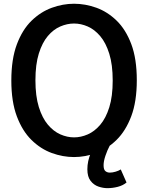

<svg xmlns="http://www.w3.org/2000/svg" viewBox="-20 -804 772 1000"><path d="M365.5 14Q307.5 14 249.8 -7Q192 -28 144.2 -74.8Q96.5 -121.5 67.8 -197.8Q39 -274 39 -384.5Q39 -496.5 67.8 -573Q96.5 -649.5 144.2 -696Q192 -742.5 249.8 -763.5Q307.5 -784.5 365.5 -784.5Q424 -784.5 481.8 -763.8Q539.5 -743 587.2 -696.8Q635 -650.5 663.8 -574.2Q692.5 -498 692.5 -386Q692.5 -275.5 663.8 -199Q635 -122.5 587.2 -75.5Q539.5 -28.5 481.8 -7.2Q424 14 365.5 14ZM365.5 -88.5Q401.5 -88.5 437 -104Q472.5 -119.5 502 -154Q531.5 -188.5 549.2 -245.2Q567 -302 567 -384.5Q567 -467 549.2 -524Q531.5 -581 502 -615.8Q472.5 -650.5 437 -666Q401.5 -681.5 365.5 -681.5Q330 -681.5 294.2 -666.2Q258.5 -651 229.2 -616.5Q200 -582 182.2 -525.2Q164.5 -468.5 164.5 -386Q164.5 -303.5 182.2 -246.5Q200 -189.5 229.2 -154.8Q258.5 -120 294.2 -104.2Q330 -88.5 365.5 -88.5ZM539.5 176Q517 176 492.8 167.8Q468.5 159.5 451.8 138Q435 116.5 435 77.5Q435 35.5 453.2 -7.8Q471.5 -51 495.5 -82L552 -46.5Q538.5 -21 529 7.5Q519.5 36 519.5 56.5Q519.5 79.5 529 87.2Q538.5 95 552 95Q566 95 582 90.2Q598 85.5 609 78.5L639 146.5Q620.5 162 593.5 169Q566.5 176 539.5 176Z"/></svg>

Font: Junction SemiBold
Style: Regular
Weight: 600
Designer: Caroline Hadilaksono
Foundry: Caroline Hadilaksono, Tyler Finck, The League of Moveable Type
Version: Version 2.000; ttfautohint (v1.8.3)